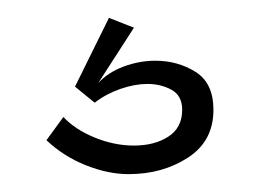

<svg xmlns="http://www.w3.org/2000/svg" viewBox="-20 -40 291 215"><path d="M32 117 51 91Q64 105 86 114Q108 123 130 123Q153 123 168.5 113Q184 103 184 83Q184 67 172 60.5Q160 54 145 54Q131 54 115 59.5Q99 65 86 75L64 57L102 -20L130 -9L90 53Q101 41 118.5 34.5Q136 28 154 28Q179 28 199 40.5Q219 53 219 83Q219 118 190.5 136.5Q162 155 124 155Q101 155 76 145Q51 135 32 117Z"/></svg>

Font: Darker Grotesque
Style: Regular
Weight: 400
Designer: Gabriel Lam
Foundry: TypeRant
Version: Version 1.000;gftools[0.9.28]